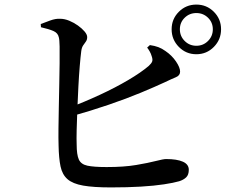

<svg xmlns="http://www.w3.org/2000/svg" viewBox="-20 -809 1040 839"><path d="M838 -572Q793 -572 761.5 -604Q730 -636 730 -681Q730 -726 761.5 -757.5Q793 -789 838 -789Q883 -789 914.5 -757.5Q946 -726 946 -681Q946 -636 914.5 -604Q883 -572 838 -572ZM465 10Q389 10 343.5 2Q298 -6 275 -26Q252 -46 244.5 -82Q237 -118 236 -173Q235 -203 235.5 -247Q236 -291 237 -340.5Q238 -390 239 -440Q240 -490 240.5 -533Q241 -576 240.5 -606Q240 -636 237 -646Q233 -665 213.5 -673.5Q194 -682 159 -690L158 -704Q176 -711 199.5 -719.5Q223 -728 242 -727Q262 -727 282.5 -718.5Q303 -710 320.5 -697.5Q338 -685 349.5 -671.5Q361 -658 361 -647Q361 -635 355 -627Q349 -619 343 -610Q337 -601 335 -585Q332 -562 328.5 -520.5Q325 -479 322.5 -430Q320 -381 318 -331.5Q316 -282 315 -241.5Q314 -201 315 -178Q315 -133 324.5 -112Q334 -91 362 -85Q390 -79 446 -79Q522 -79 575 -88Q628 -97 661 -105.5Q694 -114 706 -114Q753 -114 779 -102.5Q805 -91 805 -67Q805 -45 793.5 -34Q782 -23 763 -17Q739 -10 696.5 -3.5Q654 3 595.5 6.5Q537 10 465 10ZM279 -337Q348 -363 416 -394.5Q484 -426 540 -459Q596 -492 630 -521Q642 -532 645 -540.5Q648 -549 643 -563Q640 -574 634 -584.5Q628 -595 623 -601L635 -612Q656 -609 672 -603Q688 -597 703 -586Q731 -567 749 -540.5Q767 -514 767 -496Q767 -479 748.5 -471.5Q730 -464 701 -450Q658 -430 595.5 -404Q533 -378 455.5 -351.5Q378 -325 289 -300ZM838 -609Q868 -609 889 -630Q910 -651 910 -681Q910 -711 889 -731.5Q868 -752 838 -752Q808 -752 787 -731.5Q766 -711 766 -681Q766 -651 787 -630Q808 -609 838 -609Z"/></svg>

Font: Noto Serif SC ExtraLight SemiBold
Style: Regular
Weight: 600
Version: Version 2.002-H1;hotconv 1.1.0;makeotfexe 2.6.0